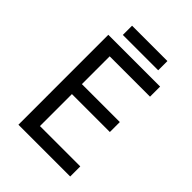

<svg xmlns="http://www.w3.org/2000/svg" viewBox="-239 -961 1078 1078"><g transform="rotate(45 300.0 -422.0)"><path d="M517.1 0H106V-713.9H517.1V-633.8H196.8V-413.1H498V-334H196.8V-80.1H517.1ZM164.1 -844.2H444.8V-771H164.1Z"/></g></svg>

Font: Droid Sans Mono
Style: Regular
Weight: 400
Monospace: yes
Foundry: Ascender Corporation
Version: Version 1.00 build 112